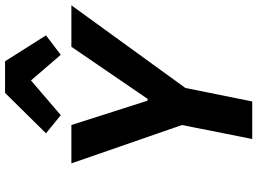

<svg xmlns="http://www.w3.org/2000/svg" viewBox="-146 -848 994 741"><g transform="rotate(-90 350.5 -477.0)"><path d="M363 -954H485L585 -796L510 -739L411 -854L277 -739L207 -796ZM330 0H185L239 -271L91 -698H239L333 -404H340L541 -698H701L382 -258Z"/></g></svg>

Font: Aneliza
Style: Bold Italic
Weight: 700
Italic angle: -11.31°
Designer: Mike Abbink, Paul van der Laan, Pieter van Rosmalen
Foundry: Bold Monday
Version: Version 3.0